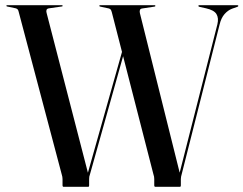

<svg xmlns="http://www.w3.org/2000/svg" viewBox="-20 -720 938 740"><path d="M461.5 -560 468.5 -553.5 326 -45.5Q325 -43.5 324.2 -39.5Q323.5 -35.5 323.5 -30V-5Q323.5 -3 322.8 -1.5Q322 0 319.5 0H225Q223 0 222 -1.5Q221 -3 221 -5V-30Q221 -35.5 220.2 -38.8Q219.5 -42 218 -47.5L52.5 -672.5Q51 -680 48.5 -683.2Q46 -686.5 40.5 -688L7.5 -695Q6 -695.5 5.2 -696Q4.5 -696.5 4.5 -697.5Q4.5 -698.5 5.2 -699.2Q6 -700 7 -700H218.5Q220 -700 220.8 -699.2Q221.5 -698.5 221.5 -697.5Q221.5 -695 218 -695L169.5 -688Q161.5 -687 159.5 -682.2Q157.5 -677.5 159.5 -670.5L321.5 -44L310 -23ZM744.5 -697Q744.5 -698.5 745.5 -699.2Q746.5 -700 748 -700H895Q897 -700 897.8 -699.2Q898.5 -698.5 898.5 -697Q898.5 -696 897.5 -695.2Q896.5 -694.5 894.5 -693.5L874.5 -686.5Q858.5 -680.5 845.5 -665.8Q832.5 -651 826.5 -626L679.5 -45.5Q679 -43.5 678 -39.5Q677 -35.5 677 -30V-5Q677 -3 676.2 -1.5Q675.5 0 673 0H578.5Q576.5 0 575.5 -1.5Q574.5 -3 574.5 -5V-30Q574.5 -35.5 573.8 -39Q573 -42.5 571.5 -47.5L411 -672.5Q409 -680 406.8 -683Q404.5 -686 399 -687.5L366.5 -694.5Q364.5 -695 363.5 -695.8Q362.5 -696.5 362.5 -697Q362.5 -698.5 363.8 -699.2Q365 -700 366 -700H576.5Q577.5 -700 578.2 -699.2Q579 -698.5 579 -697Q579 -696.5 578 -695.5Q577 -694.5 575.5 -694.5L529 -687.5Q521.5 -686.5 519.5 -682Q517.5 -677.5 519 -670L675.5 -42.5L664.5 -23L818 -627Q823.5 -650.5 814.2 -665.8Q805 -681 774 -688L749 -693.5Q746.5 -694.5 745.5 -695.2Q744.5 -696 744.5 -697Z"/></svg>

Font: Fraunces 120pt
Style: Regular
Weight: 400
Version: Version 1.000;[b76b70a41]